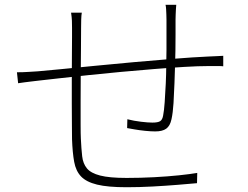

<svg xmlns="http://www.w3.org/2000/svg" viewBox="-20 -781 1040 805"><path d="M719 -761Q718 -752 717.5 -741Q717 -730 716.5 -719Q716 -708 716 -699Q716 -670 716 -635.5Q716 -601 715.5 -568Q715 -535 714 -509Q713 -476 711.5 -432.5Q710 -389 707.5 -348.5Q705 -308 699 -281Q693 -253 677 -241.5Q661 -230 631 -230Q612 -230 588 -232.5Q564 -235 544 -238.5Q524 -242 513 -244L514 -281Q542 -274 571.5 -270.5Q601 -267 619 -267Q642 -267 651.5 -273Q661 -279 664 -297Q668 -317 670.5 -353Q673 -389 675 -430.5Q677 -472 677 -508Q678 -537 678 -571.5Q678 -606 678 -639.5Q678 -673 678 -698Q678 -709 677.5 -720Q677 -731 676.5 -742Q676 -753 674 -761ZM323 -728Q321 -717 320.5 -699Q320 -681 320 -665Q320 -629 319.5 -576.5Q319 -524 318.5 -466Q318 -408 318 -354.5Q318 -301 318 -259.5Q318 -218 319 -200Q321 -157 324.5 -126Q328 -95 344.5 -75Q361 -55 400 -45Q439 -35 511 -35Q569 -35 626 -38Q683 -41 730.5 -46Q778 -51 807 -56L806 -13Q773 -10 724 -6Q675 -2 619.5 1Q564 4 511 4Q432 4 387 -7Q342 -18 320 -41Q298 -64 291 -102.5Q284 -141 282 -197Q282 -218 281.5 -257.5Q281 -297 281 -347Q281 -397 281 -449Q281 -501 281.5 -547Q282 -593 282 -624.5Q282 -656 282 -665Q282 -680 281.5 -694Q281 -708 278 -728ZM51 -478Q77 -478 98.5 -479.5Q120 -481 139 -482Q173 -485 235.5 -491Q298 -497 377.5 -505Q457 -513 542 -520.5Q627 -528 707.5 -534.5Q788 -541 853 -544Q872 -545 887 -545.5Q902 -546 916 -547V-503Q910 -504 899.5 -504Q889 -504 877 -504Q865 -504 853 -504Q812 -504 753 -500.5Q694 -497 626 -491.5Q558 -486 487 -479.5Q416 -473 350.5 -466Q285 -459 231 -453Q177 -447 142 -443Q127 -441 112.5 -439.5Q98 -438 84 -436Q70 -434 56 -432Z"/></svg>

Font: Noto Sans KR ExtraLight
Style: Regular
Weight: 250
Designer: Ryoko NISHIZUKA  (kana, bopomofo & ideographs); Paul D. Hunt (Latin, Greek & Cyrillic); Sandoll Communications , Soo-you
Foundry: Adobe
Version: Version 2.004-H2;hotconv 1.0.118;makeotfexe 2.5.65603